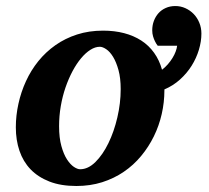

<svg xmlns="http://www.w3.org/2000/svg" viewBox="-20 -601 689 633"><path d="M377.9 -307.1Q377.9 -343.8 370.6 -370.1Q363.3 -396.5 352.8 -413.6Q342.3 -430.7 330.3 -438.7Q318.4 -446.8 309.1 -446.8Q293.9 -446.8 278.1 -436.8Q262.2 -426.8 247.3 -408.9Q232.4 -391.1 219.2 -366.5Q206.1 -341.8 196 -312.7Q186 -283.7 180.4 -251.2Q174.8 -218.8 174.8 -185.1Q174.8 -146.5 182.4 -119.4Q189.9 -92.3 200.9 -75.4Q211.9 -58.6 223.6 -50.8Q235.4 -43 244.1 -43Q270.5 -43 294.7 -66.9Q318.8 -90.8 337.4 -128.9Q356 -167 366.9 -213.9Q377.9 -260.7 377.9 -307.1ZM644 -490.2Q644 -464.4 635.7 -436.8Q627.4 -409.2 611.8 -384.3Q596.2 -359.4 573.5 -338.9Q550.8 -318.4 522 -306.2V-303.2Q522 -263.7 513.2 -225.1Q504.4 -186.5 487.3 -151.6Q470.2 -116.7 445.3 -86.7Q420.4 -56.6 388.2 -34.7Q356 -12.7 316.7 -0.2Q277.3 12.2 231.9 12.2Q180.7 12.2 143.1 -2.4Q105.5 -17.1 80.8 -42.7Q56.2 -68.4 44.2 -103.8Q32.2 -139.2 32.2 -181.2Q32.2 -220.2 40.8 -259Q49.3 -297.9 65.7 -333.5Q82 -369.1 106.4 -399.4Q130.9 -429.7 162.8 -452.1Q194.8 -474.6 234.1 -487.3Q273.4 -500 319.8 -500Q357.4 -500 389.2 -491.7Q420.9 -483.4 445.8 -467.3Q470.7 -451.2 488 -427Q505.4 -402.8 514.2 -371.1Q524.4 -378.9 533.2 -388.9Q542 -398.9 548.6 -409.7Q555.2 -420.4 559.1 -430.9Q563 -441.4 564 -450.2H500Q494.6 -457 490.7 -465.3Q487.3 -472.2 484.6 -481.2Q481.9 -490.2 481.9 -501Q481.9 -517.6 487.3 -532Q492.7 -546.4 502.4 -557.4Q512.2 -568.4 526.4 -574.7Q540.5 -581.1 558.1 -581.1Q575.7 -581.1 591.3 -574Q606.9 -566.9 618.7 -554.7Q630.4 -542.5 637.2 -525.9Q644 -509.3 644 -490.2Z"/></svg>

Font: Charis SIL
Style: Bold Italic
Weight: 700
Italic angle: -11°
Foundry: SIL International
Version: Version 4.112